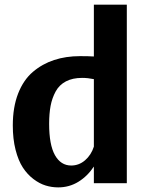

<svg xmlns="http://www.w3.org/2000/svg" viewBox="-20 -790 641 828"><path d="M35.2 -249Q35.2 -327.6 58.1 -386.5Q81.1 -445.3 121.8 -480Q162.6 -514.6 213.4 -531.2Q264.2 -547.9 325.2 -547.9Q362.8 -547.9 384.8 -546.4V-770H526.9V0H384.8V-71.8Q357.4 -30.3 318.1 -6.1Q278.8 18.1 231 18.1Q203.1 18.1 176.8 10Q150.4 2 124.3 -17.8Q98.1 -37.6 78.6 -67.4Q59.1 -97.2 47.1 -144Q35.2 -190.9 35.2 -249ZM334 -454.1Q293 -454.1 264.2 -439Q235.4 -423.8 220 -395.5Q204.6 -367.2 198.2 -333.5Q191.9 -299.8 191.9 -255.9Q191.9 -165.5 217 -120.8Q242.2 -76.2 287.1 -76.2Q320.8 -76.2 347.2 -99.1Q373.5 -122.1 384.8 -157.7V-448.7Q358.9 -454.1 334 -454.1Z"/></svg>

Font: Aurulent Sans
Style: Bold
Weight: 700
Version: Version 2007.05.04